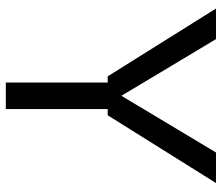

<svg xmlns="http://www.w3.org/2000/svg" viewBox="-70 -674 745 644"><g transform="rotate(90 302.0 -352.5)"><path d="M236.6 -341.7 9.1 -705H111.7L312.5 -369.9H291.1L492 -705H594.5L367.1 -341.7ZM257.3 0V-361.7H346.3V0Z"/></g></svg>

Font: TikTok Sans Light
Style: Regular
Weight: 300
Version: Version 4.000